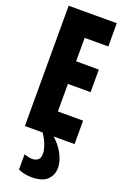

<svg xmlns="http://www.w3.org/2000/svg" viewBox="-213 -920 838 1289"><g transform="rotate(20 206.0 -275.5)"><path d="M38.1 0V-859.4H381.8V-693.4H212.9V-525.9H375V-364.3H212.9V-167.5H393.1V0ZM197.8 308.1Q147.5 308.1 101.1 288.6V179.7Q116.2 184.6 130.9 187.7Q145.5 190.9 158.7 190.9Q183.1 190.9 199.5 178Q215.8 165 215.8 133.3Q215.8 106 202.4 70.8Q189 35.6 165 0H243.7Q291 41.5 317.1 92.5Q343.3 143.6 343.3 189Q343.3 239.3 308.6 273.7Q273.9 308.1 197.8 308.1Z"/></g></svg>

Font: Anton SC
Style: Regular
Weight: 400
Designer: Vernon Adams
Foundry: Vernon Adams
Version: Version 2.116; ttfautohint (v1.8.4.7-5d5b)